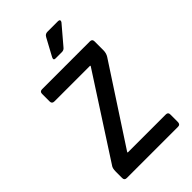

<svg xmlns="http://www.w3.org/2000/svg" viewBox="-250 -921 1006 1006"><g transform="rotate(-45 253.0 -418.0)"><path d="M311 -836H390Q398 -836 400.5 -831Q403 -826 398 -819L313 -719Q304 -707 290 -707H242Q226 -707 234 -724L286 -820Q294 -836 311 -836ZM46 -17V-64Q46 -90 55 -101L344 -548V-552H79Q61 -552 61 -569V-626Q61 -643 79 -643H433Q450 -643 450 -626V-560Q450 -538 439 -521L161 -95V-91H443Q460 -91 460 -75V-19Q460 0 443 0H63Q46 0 46 -17Z"/></g></svg>

Font: Rajdhani Semibold
Style: Regular
Weight: 600
Designer: Satya Rajpurohit, Jyotish Sonowal
Foundry: Indian Type Foundry
Version: Version 1.200;PS 1.0;hotconv 1.0.78;makeotf.lib2.5.61930; tt